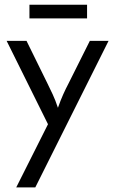

<svg xmlns="http://www.w3.org/2000/svg" viewBox="-20 -591 491 819"><path d="M49.3 208.3 184.7 -61.1 8.3 -416.7H93.1L181.9 -236.1Q193.8 -211.8 204.9 -188.2Q216 -164.6 227.1 -131.2Q238.9 -164.6 249.7 -188.5Q260.4 -212.5 272.9 -236.1L363.2 -416.7H443.1L130.6 208.3ZM105.6 -512.5V-570.8H351.4V-512.5Z"/></svg>

Font: Afacad Flux
Style: Regular
Weight: 400
Designer: Kristian Moeller
Foundry: Dicotype
Version: Version 1.100